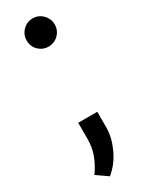

<svg xmlns="http://www.w3.org/2000/svg" viewBox="-189 -595 589 770"><g transform="rotate(-30 105.5 -210.0)"><path d="M54.2 -496.1Q54.2 -522.9 73.2 -542.2Q92.3 -561.5 119.1 -561.5Q146 -561.5 165 -542.2Q184.1 -522.9 184.1 -496.1Q184.1 -469.2 165 -450.2Q146 -431.2 119.1 -431.2Q92.3 -431.2 73.2 -449.7Q54.2 -468.3 54.2 -496.1ZM156.7 -107.4V-34.7Q156.7 9.8 134.3 59.3Q111.8 108.9 71.3 142.1L20 106.4Q43 74.2 55.7 40.3Q68.4 6.3 68.4 -33.2V-107.4Z"/></g></svg>

Font: Vazirmatn RD
Style: Regular
Weight: 400
Designer: Saber Rastikerdar
Foundry: Saber Rastikerdar
Version: Version 32.102